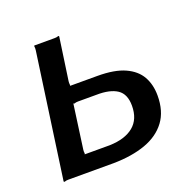

<svg xmlns="http://www.w3.org/2000/svg" viewBox="-101 -635 743 739"><g transform="rotate(-20 270.5 -265.5)"><path d="M39 0 111 -511Q112 -520 111 -525Q110 -530 113 -530H195Q204 -530 208.5 -532Q213 -534 214 -530L189 -356Q188 -348 189 -342.5Q190 -337 187 -337H300Q370 -337 412 -318Q454 -299 473 -265.5Q492 -232 492 -187Q492 -123 461.5 -82Q431 -41 375.5 -21Q320 -1 244 0H58Q50 0 45 2Q40 4 39 0ZM150 -70H254Q317 -72 351.5 -100.5Q386 -129 386 -184Q386 -232 356.5 -251.5Q327 -271 272 -270H196Q188 -270 183 -268Q178 -266 177 -270L152 -89Q151 -81 152 -75.5Q153 -70 150 -70Z"/></g></svg>

Font: Libre Franklin Medium
Style: Italic
Weight: 500
Italic angle: -8°
Designer: Pablo Impallari, Rodrigo Fuenzalida, Nhung Nguyen
Foundry: Impallari Type
Version: Version 3.000